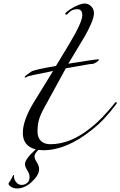

<svg xmlns="http://www.w3.org/2000/svg" viewBox="-20 -831 680 1085"><path d="M366 -471Q522 -496 533 -496Q539 -496 539 -494Q539 -488 524.5 -479Q510 -470 503 -470Q494 -470 471 -466Q448 -462 411.5 -455.5Q375 -449 352 -445L231 -224Q207 -180 199.5 -152Q192 -124 192 -88Q192 -53 211.5 -34.5Q231 -16 264 -16Q378 -16 492 -108Q554 -156 628 -248Q632 -254 636 -254Q640 -254 640 -250Q640 -248 638 -244Q570 -152 500 -98Q357 18 224 18Q215 18 197 16Q175 37 175 53Q175 66 188 86Q201 106 201 125Q201 158 160.5 196Q120 234 76 234Q57 234 42.5 224.5Q28 215 28 207Q28 204 37 192Q41 186 45.5 177.5Q50 169 52 164L55 158Q59 158 59 160V168Q59 173 61.5 182Q64 191 75 202.5Q86 214 103 214Q119 214 133 203Q147 192 147 169Q147 151 134 131Q121 111 121 96Q121 84 132.5 67Q144 50 152.5 41.5Q161 33 182 13Q109 -5 109 -80Q109 -149 168 -248L280 -430Q139 -402 134 -398Q125 -392 124 -392Q120 -392 120 -396Q120 -400 126 -404L156 -426Q171 -437 296 -458L371 -582Q445 -705 445 -745Q445 -779 417 -779Q399 -779 384 -771Q377 -767 371 -761Q365 -755 361 -751.5Q357 -748 354 -748Q349 -748 349 -754Q349 -760 377 -779Q429 -811 458 -811Q480 -811 495.5 -795Q511 -779 511 -756Q511 -734 494 -695Q477 -656 458 -624Q439 -592 408.5 -541.5Q378 -491 366 -471Z"/></svg>

Font: Miama Nueva
Style: Medium
Weight: 400
Italic angle: -28°
Version: Version 1.0